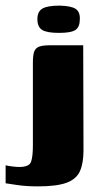

<svg xmlns="http://www.w3.org/2000/svg" viewBox="-76 -560 351 683"><path d="M59 103Q16 103 -16 98Q-48 93 -56 92V28Q-49 30 -33 32Q-17 34 -8 34Q28 34 34.5 15.5Q41 -3 41 -43V-337Q41 -363 45.5 -376Q50 -389 63 -394Q76 -399 104 -399H220L221 -25Q221 20 208.5 48.5Q196 77 161 90Q126 103 59 103ZM134 -443Q91 -443 74 -453.5Q57 -464 57 -492Q57 -519 75 -529.5Q93 -540 136 -540Q177 -539 193 -528.5Q209 -518 208 -492Q208 -464 192.5 -453.5Q177 -443 134 -443Z"/></svg>

Font: Genos Thin ExtraBold
Style: Regular
Weight: 800
Version: Version 1.010